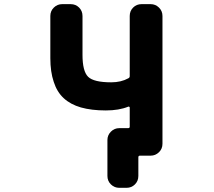

<svg xmlns="http://www.w3.org/2000/svg" viewBox="-20 -775 1040 933"><path d="M559.6 137.7Q536.1 137.7 519 121.1Q502 104.5 502 80.1V-94.7Q502 -118.2 519 -135.3Q536.1 -152.3 559.6 -152.3H602.5Q610.4 -152.3 610.4 -159.2V-252Q610.4 -254.9 607.9 -256.3Q605.5 -257.8 603.5 -256.8Q558.6 -238.3 494.1 -238.3Q424.8 -238.3 373 -252.9Q322.3 -267.6 289.6 -297.9Q256.8 -328.1 241.2 -377Q224.6 -425.8 224.6 -492.2V-697.3Q224.6 -721.7 241.7 -738.3Q258.8 -754.9 282.2 -754.9H323.2Q347.7 -754.9 364.3 -738.3Q380.9 -721.7 380.9 -697.3V-508.8Q380.9 -428.7 408.2 -401.9Q435.5 -375 520.5 -375Q568.4 -375 603.5 -394.5Q610.4 -397.5 610.4 -405.3V-697.3Q610.4 -721.7 627 -738.3Q643.6 -754.9 668 -754.9H711.9Q735.4 -754.9 752.4 -738.3Q769.5 -721.7 769.5 -697.3V-76.2Q769.5 -51.8 752.4 -35.2Q735.4 -18.6 711.9 -18.6H660.2Q652.3 -18.6 652.3 -10.7V80.1Q652.3 104.5 635.7 121.1Q619.1 137.7 594.7 137.7Z"/></svg>

Font: Rounded Mgen+ 2m bold
Style: Bold
Weight: 700
Designer: [Source Han Sans]
Ryoko NISHIZUKA  (kana & ideographs); Paul D. Hunt (Latin, Greek & Cyrillic); Wenlong ZHANG  (bopomofo
Version: Version 1.059.20150602